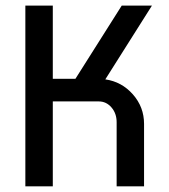

<svg xmlns="http://www.w3.org/2000/svg" viewBox="-20 -660 600 680"><path d="M518.1 -640.1 353 -378.9Q411.1 -370.6 450.7 -325.7Q490.2 -280.8 490.2 -221.2V0H393.1V-227.1Q393.1 -258.3 374.8 -279.5Q356.4 -300.8 330.1 -300.8H167V0H69.8V-640.1H167V-380.9H247.1L411.1 -640.1Z"/></svg>

Font: Laconic
Style: Regular
Weight: 400
Designer: Robby Woodard
Version: Version 1.000